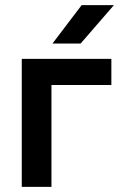

<svg xmlns="http://www.w3.org/2000/svg" viewBox="-20 -730 470 750"><path d="M65 -500H415V-398H181V0H65ZM299 -710H425L295 -560H185Z"/></svg>

Font: Retni Sans
Style: Bold
Weight: 700
Designer: Vitaly Kuzmin
Foundry: ParaType Ltd.
Version: Version 1.00;March 2, 2019;FontCreator 11.5.0.2425 64-bit; t